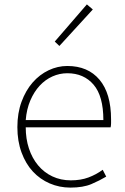

<svg xmlns="http://www.w3.org/2000/svg" viewBox="-20 -840 567 873"><path d="M375 -820 229 -651 250 -631 402 -797ZM300 13Q358 13 395.5 -3Q433 -19 463 -37L447 -68Q417 -46 382 -33Q347 -20 302 -20Q256 -20 218 -38Q180 -56 153 -88.5Q126 -121 111.5 -165Q97 -209 97 -261H483Q485 -271 485 -280V-297Q485 -415 432.5 -477.5Q380 -540 286 -540Q242 -540 201 -520.5Q160 -501 128.5 -465Q97 -429 78 -377.5Q59 -326 59 -262Q59 -198 78 -146.5Q97 -95 129.5 -60Q162 -25 206 -6Q250 13 300 13ZM450 -294H97Q101 -344 118 -383.5Q135 -423 160.5 -450.5Q186 -478 218.5 -492.5Q251 -507 286 -507Q361 -507 405.5 -455Q450 -403 450 -294Z"/></svg>

Font: Spoqa Han Sans Neo Thin
Style: Regular
Weight: 100
Designer: [Spoqa Han Sans Neo] Dong-huui Kim  Younghwa Kang  Yujin Lee  [Noto Sans] Ryoko NISHIZUKA  (kana & ideographs); Paul D. 
Foundry: Spoqa (http://www.spoqa-han-sans.com)
Version: Version 1.100;hotconv 1.0.109;makeotfexe 2.5.65596